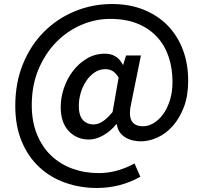

<svg xmlns="http://www.w3.org/2000/svg" viewBox="-20 -755 1012 955"><path d="M462 180Q379 180 305 154Q231 128 175.5 76.5Q120 25 88 -51.5Q56 -128 56 -229Q56 -344 94.5 -437.5Q133 -531 199 -597Q265 -663 352.5 -699Q440 -735 537 -735Q624 -735 694 -707Q764 -679 813.5 -628.5Q863 -578 889.5 -508Q916 -438 916 -353Q916 -278 894.5 -222Q873 -166 839 -128Q805 -90 763 -71Q721 -52 681 -52Q634 -52 600.5 -73.5Q567 -95 561 -137H558Q532 -104 495 -82.5Q458 -61 422 -61Q362 -61 322 -103Q282 -145 282 -223Q282 -270 298 -317Q314 -364 343 -402Q372 -440 412.5 -464Q453 -488 502 -488Q531 -488 553.5 -475Q576 -462 591 -433H593L607 -479H681L634 -248Q619 -185 633.5 -156Q648 -127 692 -127Q718 -127 744 -142.5Q770 -158 791 -186.5Q812 -215 825 -256Q838 -297 838 -349Q838 -415 819 -472Q800 -529 761.5 -571Q723 -613 665 -637Q607 -661 528 -661Q453 -661 383 -630.5Q313 -600 258.5 -544Q204 -488 171 -409Q138 -330 138 -232Q138 -150 164 -86.5Q190 -23 235 19.5Q280 62 340.5 84Q401 106 471 106Q520 106 566 92.5Q612 79 649 58L678 124Q579 180 462 180ZM445 -136Q467 -136 490 -150.5Q513 -165 540 -198L570 -369Q556 -392 540.5 -401.5Q525 -411 504 -411Q474 -411 449.5 -394Q425 -377 407.5 -350Q390 -323 381 -291Q372 -259 372 -229Q372 -180 392.5 -158Q413 -136 445 -136Z"/></svg>

Font: Kinto Sans Med
Style: Regular
Weight: 500
Designer: Authors: Ryoko NISHIZUKA  (kana & ideographs); Paul D. Hunt (Latin, Greek & Cyrillic); Wenlong ZHANG  (bopomofo); Sandol
Foundry: Adobe Systems Incorporated, ookami Inc.
Version: Version 0.001